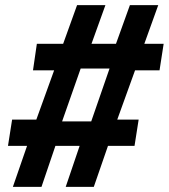

<svg xmlns="http://www.w3.org/2000/svg" viewBox="-20 -725 655 745"><path d="M30 0 85 -159H11L27 -261H121L190 -452H108L123 -555H225L279 -705H389L335 -555H430L484 -705H594L540 -555H615L599 -452H504L435 -261H518L502 -159H399L344 0H235L289 -159H195L141 0ZM221 -254H334L405 -459H293Z"/></svg>

Font: Nunito Sans 6pt ExtraBold
Style: Italic
Weight: 800
Italic angle: -9°
Version: Version 3.101;gftools[0.9.27]